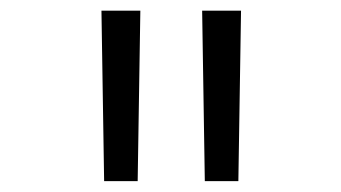

<svg xmlns="http://www.w3.org/2000/svg" viewBox="-20 -713 626 352"><path d="M170.9 -380.9H232.4L237.3 -693.4H166ZM355.5 -380.9H417L421.9 -693.4H350.6Z"/></svg>

Font: Cascadia Mono NF Light
Style: Regular
Weight: 300
Monospace: yes
Designer: Aaron Bell
Foundry: Saja Typeworks
Version: Version 2404.023